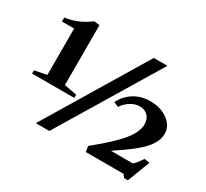

<svg xmlns="http://www.w3.org/2000/svg" viewBox="-158 -1020 1370 1280"><g transform="rotate(30 527.0 -380.0)"><path d="M335 0H231L695 -770H800ZM229 -783 272 -778V-317L369 -299V-274H44V-299L137 -317V-674H43V-705Q142 -717 229 -783ZM906 0H616L609 -43Q748 -155 805.5 -226Q863 -297 863 -354Q863 -395 839.5 -419.5Q816 -444 776 -444Q742 -444 707 -422.5Q672 -401 652 -368L614 -383Q643 -442 697 -475.5Q751 -509 820 -509Q901 -509 956 -468.5Q1011 -428 1011 -367Q1011 -307 955.5 -245.5Q900 -184 756 -91H926Q944 -105 978 -156L1019 -150L953 23H925Z"/></g></svg>

Font: Libre Caslon Text
Style: Bold
Weight: 700
Designer: Pablo Impallari, Rodrigo Fuenzalida
Foundry: Pablo Impallari, Rodrigo Fuenzalida
Version: Version 1.002